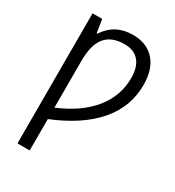

<svg xmlns="http://www.w3.org/2000/svg" viewBox="-224 -853 1110 1221"><g transform="rotate(30 330.5 -242.5)"><path d="M389.2 -725.1Q491.7 -725.1 548.8 -661.1Q606 -597.2 606 -481.9Q606 -320.8 499.3 -197.3Q392.6 -73.7 187 9.8V240.2H97.2V-714.8H168L183.1 -618.2H188Q225.1 -673.3 274.7 -699.2Q324.2 -725.1 389.2 -725.1ZM187 -74.2Q348.1 -141.6 432.1 -245.6Q516.1 -349.6 516.1 -481Q516.1 -562 479 -604.5Q441.9 -647 373 -647Q278.8 -647 232.9 -591.6Q187 -536.1 187 -418Z"/></g></svg>

Font: NotoPenekeko
Style: Regular
Weight: 400
Designer: Monotype Design team
Foundry: Monotype Imaging Inc.
Version: Version 1.04